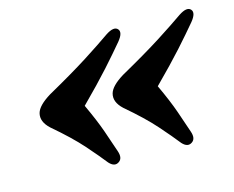

<svg xmlns="http://www.w3.org/2000/svg" viewBox="-67 -535 717 589"><g transform="rotate(-15 292.0 -240.5)"><path d="M49 -251.5Q55 -274 95 -298.5Q175.5 -343.5 226.8 -376.2Q278 -409 310 -431.5Q337.5 -449.5 348.5 -437Q359 -425 339 -400.5Q314 -370.5 278.8 -331.2Q243.5 -292 188.5 -237Q213.5 -183.5 227 -144.8Q240.5 -106 250.5 -76Q258.5 -52.5 244.5 -43Q229.5 -32.5 213 -50.5Q193 -76 159.5 -114Q126 -152 69 -200.5Q42 -225.5 49 -251.5ZM281 -251.5Q287 -274 327 -298.5Q407.5 -343.5 458.8 -376.2Q510 -409 542 -431.5Q569.5 -449.5 580.5 -437Q591 -425 571 -400.5Q546 -370.5 510.8 -331.2Q475.5 -292 420.5 -237Q445.5 -183.5 459 -144.8Q472.5 -106 482.5 -76Q490.5 -52.5 476.5 -43Q461.5 -32.5 445 -50.5Q425 -76 391.5 -114Q358 -152 301 -200.5Q274 -225.5 281 -251.5Z"/></g></svg>

Font: Fraunces 72pt Soft
Style: Bold Italic
Weight: 700
Italic angle: -16°
Version: Version 1.000;[b76b70a41]